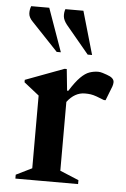

<svg xmlns="http://www.w3.org/2000/svg" viewBox="-52 -745 516 784"><g transform="rotate(5 206.5 -353.5)"><path d="M41 0V-16L106 -48V-346L44 -395V-405L202 -464H211L220 -376H225Q249 -414 268 -433Q287 -452 304.5 -458Q322 -464 340 -464Q348 -464 358 -461Q368 -458 376 -455Q406 -445 406 -427Q406 -419 403 -410L380 -351H373L342 -363Q328 -368 317.5 -369.5Q307 -371 294 -371Q252 -371 221 -330V-48L298 -16V0ZM164 -530 56 -644Q40 -660 39 -676Q38 -692 44 -707H118L181 -530ZM291 -530 196 -644Q182 -662 180.5 -677Q179 -692 184 -707H258L309 -530Z"/></g></svg>

Font: Spectral SemiBold
Style: Regular
Weight: 600
Designer: Jean-Baptiste Levee
Foundry: Production Type
Version: Version 2.001